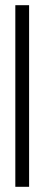

<svg xmlns="http://www.w3.org/2000/svg" viewBox="-20 -719 163 739"><path d="M39 -699H92V0H39Z"/></svg>

Font: Moniqa Cond Heading
Style: Regular
Weight: 400
Width: 3
Designer: Rajesh Rajput
Foundry: Rajesh Rajput
Version: Version 1.000